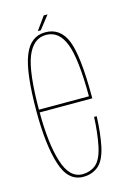

<svg xmlns="http://www.w3.org/2000/svg" viewBox="-106 -722 517 777"><g transform="rotate(-15 152.0 -334.0)"><path d="M144.5 3V-8Q89.5 -8 65.5 -85.5Q40.5 -162.5 40.5 -300.5Q40.5 -462 66.5 -526.5Q93 -591 146 -591Q200.5 -591 225 -527Q249.5 -464.5 250 -306H36V-294.5H261Q261 -299 261 -301.5Q261 -469.5 235.5 -536Q209.5 -602 146 -602Q84 -602 57 -534Q29 -466 29 -300.5Q29 -159 55.5 -77.5Q81 3 144.5 3ZM144.5 -8V3Q181 3 207 -18Q233 -39 245.5 -94.5Q257 -150 259.5 -220H248.5Q246 -156 235 -101Q223.5 -46 199 -26.5Q175 -8 144.5 -8ZM118.5 -614.5H131L174 -669.5H158Z"/></g></svg>

Font: Anybody Thin Condensed
Style: Regular
Weight: 100
Width: 3
Version: Version 1.113;gftools[0.9.25]